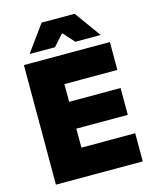

<svg xmlns="http://www.w3.org/2000/svg" viewBox="-122 -909 798 991"><g transform="rotate(-15 277.0 -413.5)"><path d="M228.5 0H52V-639H228.5ZM516 0H104.5V-150.5H516ZM503.5 -252H156V-395.5H503.5ZM511.5 -490H104.5V-639H511.5ZM97 -689 197 -827H373.5L473.5 -689V-686.5H339.5L287.5 -745H283L231 -686.5H97Z"/></g></svg>

Font: Anek Kannada Medium ExtraBold
Style: Regular
Weight: 800
Version: Version 1.003